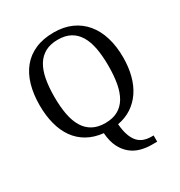

<svg xmlns="http://www.w3.org/2000/svg" viewBox="-216 -874 1175 1253"><g transform="rotate(-30 371.0 -247.5)"><path d="M685.1 -357.9Q685.1 -284.7 668.9 -223.1Q652.8 -161.6 621.3 -114.7Q589.8 -67.9 543.7 -37.4Q497.6 -6.8 438 3.9Q442.4 55.2 454.6 89.6Q466.8 124 485.8 144.8Q504.9 165.5 530.3 174.3Q555.7 183.1 585.9 183.1H602.1V230H559.1Q519.5 230 480.2 219.5Q440.9 209 408.7 183.3Q376.5 157.7 354.7 115Q333 72.3 328.1 7.8Q259.3 0.5 208.3 -28.6Q157.2 -57.6 123.5 -105.2Q89.8 -152.8 73 -217Q56.2 -281.2 56.2 -358.9Q56.2 -441.9 75.7 -509.5Q95.2 -577.1 134.3 -625Q173.3 -672.9 232.9 -699Q292.5 -725.1 372.1 -725.1Q447.8 -725.1 505.9 -699Q564 -672.9 604 -624.8Q644 -576.7 664.6 -509Q685.1 -441.4 685.1 -357.9ZM167 -357.9Q167 -283.7 178 -225.3Q189 -167 213.4 -126.7Q237.8 -86.4 276.6 -65.2Q315.4 -43.9 371.1 -43.9Q426.8 -43.9 465.6 -65.2Q504.4 -86.4 528.6 -126.7Q552.7 -167 563.5 -225.3Q574.2 -283.7 574.2 -357.9Q574.2 -432.1 563.5 -490.5Q552.7 -548.8 528.6 -588.9Q504.4 -628.9 466.1 -649.9Q427.7 -670.9 372.1 -670.9Q316.4 -670.9 277.3 -649.9Q238.3 -628.9 213.6 -588.9Q189 -548.8 178 -490.5Q167 -432.1 167 -357.9Z"/></g></svg>

Font: Gandom FD
Style: FD
Weight: 400
Foundry: DejaVu fonts team - Redesigned by Saber Rastikerdar - Based on Samim Font
Version: Version 0.6